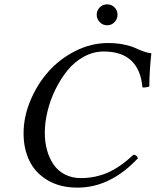

<svg xmlns="http://www.w3.org/2000/svg" viewBox="-20 -857 719 887"><path d="M337.9 9.8Q257.8 9.8 200.7 -23.9Q143.6 -57.6 116.2 -113.5Q88.9 -169.4 88.9 -241.2Q88.9 -316.9 120.4 -392.3Q151.9 -467.8 203.9 -526.4Q255.9 -585 328.6 -621.6Q401.4 -658.2 479 -658.2Q518.6 -658.2 551.8 -651.4Q585 -644.5 603 -636Q621.1 -627.4 641.8 -619.9Q662.6 -612.3 679.2 -610.8Q669.9 -524.9 669.9 -457Q664.1 -455.1 653.3 -453.6Q642.6 -452.1 638.2 -453.1Q623 -619.1 459 -619.1Q411.1 -619.1 367.2 -595Q323.2 -570.8 291.3 -531.2Q259.3 -491.7 235.4 -442.4Q211.4 -393.1 199.2 -341.6Q187 -290 187 -243.2Q187 -201.2 197 -164.3Q207 -127.4 226.8 -97.9Q246.6 -68.4 279.3 -51.3Q312 -34.2 354 -34.2Q418.9 -34.2 477.1 -59.3Q535.2 -84.5 596.2 -142.1Q611.8 -142.1 617.2 -126Q490.2 9.8 337.9 9.8ZM440.9 -754.6Q426.8 -769 426.8 -789.1Q426.8 -809.1 440.9 -823Q455.1 -836.9 475.1 -836.9Q495.1 -836.9 509 -823Q522.9 -809.1 522.9 -789.1Q522.9 -769 509 -754.6Q495.1 -740.2 475.1 -740.2Q455.1 -740.2 440.9 -754.6Z"/></svg>

Font: Common Serif News
Style: Italic
Weight: 450
Italic angle: -12°
Designer: Philipp H. Poll, Khaled Hosny
Foundry: Stefan Peev, Context Ltd.
Version: Version 1.026